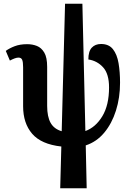

<svg xmlns="http://www.w3.org/2000/svg" viewBox="-20 -780 664 1030"><path d="M303 230 309 6Q201 -6 152.5 -62.5Q104 -119 104 -210V-419Q104 -447 99 -459Q94 -471 79 -471Q70 -471 58 -466.5Q46 -462 33 -455L11 -507Q30 -521 58.5 -532Q87 -543 126 -543Q154 -543 178 -533.5Q202 -524 217.5 -498Q233 -472 233 -421V-212Q233 -154 251.5 -121Q270 -88 311 -76L329 -760H422L438 -77Q493 -97 529 -156.5Q565 -216 565 -311Q565 -384 533 -419Q501 -454 454 -461Q454 -505 472.5 -524.5Q491 -544 522 -544Q564 -544 586 -516Q608 -488 616 -441Q624 -394 624 -336Q624 -256 602 -186.5Q580 -117 539 -68Q498 -19 440 0L445 230Z"/></svg>

Font: Noto Serif ExtraCondensed
Style: Bold
Weight: 700
Width: 2
Designer: Monotype Design Team
Foundry: Monotype Imaging Inc.
Version: Version 2.014; ttfautohint (v1.8.4.7-5d5b)